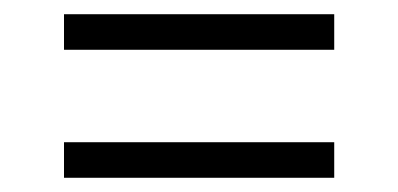

<svg xmlns="http://www.w3.org/2000/svg" viewBox="-20 -457 560 270"><path d="M70 -387V-437H450V-387ZM70 -207V-257H450V-207Z"/></svg>

Font: Combo
Style: Regular
Weight: 400
Designer: Eduardo Rodriguez Tunni
Foundry: Eduardo Rodriguez Tunni
Version: Version 1.001